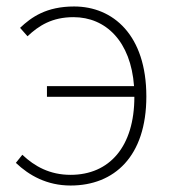

<svg xmlns="http://www.w3.org/2000/svg" viewBox="-20 -560 532 593"><path d="M125 -261H395C395 -107 318 -20 198 -20C134 -20 87 -46 49 -82L29 -57C70 -18 125 13 198 13C333 13 432 -77 432 -262C432 -452 329 -540 209 -540C123 -540 77 -507 42 -474L65 -448C100 -481 141 -507 207 -507C307 -507 384 -432 394 -294H125Z"/></svg>

Font: Noto Sans CJK HK Thin
Style: Regular
Weight: 100
Designer: Ryoko NISHIZUKA 西塚涼子 (kana, bopomofo & ideographs); Paul D. Hunt (Latin, Greek & Cyrillic); Sandoll Communications 산돌커뮤니
Foundry: Adobe
Version: Version 2.004;hotconv 1.0.118;makeotfexe 2.5.65603